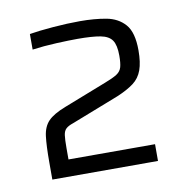

<svg xmlns="http://www.w3.org/2000/svg" viewBox="-54 -853 464 485"><g transform="rotate(-10 178.5 -611.0)"><path d="M43 -420V-464Q43 -507 46 -531Q49 -555 62.5 -569Q76 -583 107 -595L217 -638Q238 -646 248 -652.5Q258 -659 261 -669.5Q264 -680 264 -699Q264 -726 255.5 -738.5Q247 -751 226 -755Q205 -759 167 -759Q146 -759 113 -757.5Q80 -756 51 -752V-792Q75 -796 112 -799Q149 -802 181 -802Q218 -802 248 -796.5Q278 -791 296 -770.5Q314 -750 314 -704Q314 -673 307 -653.5Q300 -634 284 -622Q268 -610 242 -599L119 -551Q107 -547 101 -541.5Q95 -536 93.5 -525Q92 -514 92 -492V-463H314V-420Z"/></g></svg>

Font: Saira Thin Light
Style: Regular
Weight: 300
Version: Version 1.101